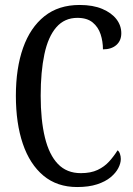

<svg xmlns="http://www.w3.org/2000/svg" viewBox="-20 -744 538 774"><path d="M291 10Q210 10 155 -36Q100 -82 72 -164.5Q44 -247 44 -358Q44 -469 73 -551Q102 -633 159 -678.5Q216 -724 301 -724Q355 -724 392.5 -708Q430 -692 449.5 -666.5Q469 -641 469 -610Q469 -580 449 -562.5Q429 -545 395 -545Q395 -577 385.5 -606Q376 -635 353.5 -653.5Q331 -672 292 -672Q240 -672 207 -634Q174 -596 159 -525.5Q144 -455 144 -358Q144 -260 161 -190Q178 -120 213.5 -83Q249 -46 306 -46Q346 -46 373.5 -59Q401 -72 420 -93Q439 -114 454 -138Q460 -134 463.5 -124Q467 -114 467 -103Q467 -86 457 -66.5Q447 -47 426 -29.5Q405 -12 371.5 -1Q338 10 291 10Z"/></svg>

Font: Noto Serif Khmer ExtraCondensed
Style: Regular
Weight: 400
Width: 2
Designer: Danh Hong and the Monotype Design Team
Foundry: Monotype Imaging Inc.
Version: Version 2.004